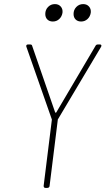

<svg xmlns="http://www.w3.org/2000/svg" viewBox="-20 -917 515 937"><path d="M193 -10 233 -332Q233 -336 232 -337L109 -688L108 -692Q108 -700 117 -700H127Q136 -700 137 -693L249 -369Q250 -367 252 -367Q254 -367 255 -369L446 -693Q449 -700 458 -700H468Q473 -700 474.5 -696.5Q476 -693 473 -688L264 -337Q262 -336 262 -332L222 -10Q222 -6 219 -3Q216 0 211 0H202Q193 0 193 -10ZM339 -849Q339 -869 352.5 -883Q366 -897 386 -897Q404 -897 414.5 -885Q425 -873 423 -855Q420 -836 407 -824Q394 -812 376 -812Q359 -812 349 -822Q339 -832 339 -849ZM201 -849Q201 -869 214.5 -883Q228 -897 248 -897Q266 -897 276.5 -885Q287 -873 285 -855Q282 -836 269 -824Q256 -812 238 -812Q221 -812 211 -822Q201 -832 201 -849Z"/></svg>

Font: Barlow Semi Condensed Thin
Style: Italic
Weight: 250
Width: 4
Italic angle: -7°
Designer: Jeremy Tribby
Foundry: Tribby Type
Version: Version 1.408